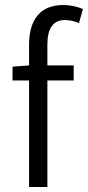

<svg xmlns="http://www.w3.org/2000/svg" viewBox="-20 -746 351 766"><path d="M239 -666Q169 -666 169 -568V-485H274V-425H169V0H96V-425H30V-480L96 -485V-569Q96 -644 130.5 -685Q165 -726 233 -726Q272 -726 311 -710L295 -654Q267 -666 239 -666Z"/></svg>

Font: Assistant
Style: Regular
Weight: 400
Designer: Hebrew By Ben Nathan, Latin by Paul Hunt
Version: Version 2.001;PS 002.001;hotconv 1.0.88;makeotf.lib2.5.64775